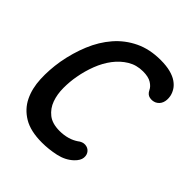

<svg xmlns="http://www.w3.org/2000/svg" viewBox="-206 -871 1011 1011"><g transform="rotate(45 300.0 -365.0)"><path d="M39 -360Q53 -438 81.5 -507Q110 -576 155 -628Q200 -680 262.5 -710Q325 -740 406 -740Q449 -740 479.5 -732Q510 -724 530 -710Q550 -696 561 -678.5Q572 -661 576 -642Q581 -614 573 -593.5Q565 -573 545 -563Q527 -555 507 -559Q487 -563 476 -586Q468 -604 445.5 -618Q423 -632 383 -632Q335 -632 297 -609Q259 -586 230.5 -548.5Q202 -511 183.5 -463Q165 -415 156 -364Q148 -321 148 -274Q148 -227 162 -188Q176 -149 207.5 -124Q239 -99 294 -99Q309 -99 324 -101Q339 -103 353 -107Q367 -111 378.5 -116.5Q390 -122 399 -128Q420 -145 440.5 -143.5Q461 -142 473 -128Q486 -113 484 -90.5Q482 -68 457 -44Q423 -12 372 -1Q321 10 271 10Q186 10 134.5 -21Q83 -52 58 -103.5Q33 -155 30 -221.5Q27 -288 39 -360Z"/></g></svg>

Font: Maple Mono NL SemiBold
Style: Italic
Weight: 600
Italic angle: -10°
Monospace: yes
Designer: subframe7536
Version: Version 7.000